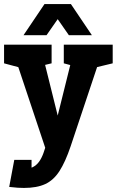

<svg xmlns="http://www.w3.org/2000/svg" viewBox="-45 -720 575 945"><path d="M177.7 7.7 8.3 -500H152.3L239 -151.3L325.7 -500H469.7L302.7 0ZM73 205Q60 205 42.2 204Q24.3 203 0.3 200L24 102Q27.7 102.3 37 107Q46.3 111.7 70 111.7Q98 111.7 116.2 102.7Q134.3 93.7 147 76.3Q159.7 59 169 33L180 0H302.7Q276.7 77 247.7 122Q218.7 167 177.5 186Q136.3 205 73 205ZM-25 -500H55L74.3 -381.7L-25 -408.3ZM95.7 -381 129 -500H209V-408.3ZM269 -500H349L368.3 -381.7L269 -408.3ZM396.3 -381 429.7 -500H509.7V-408.3ZM110.3 66.7V200H0.3L25.3 66.7ZM187.3 -700H304L407.3 -546.7H294ZM290.7 -700 184 -546.7H70.7L174 -700Z"/></svg>

Font: Epunda Slab Light
Style: Regular
Weight: 300
Designer: Simon Atzbach
Foundry: typofactur
Version: Version 1.102